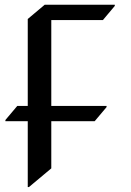

<svg xmlns="http://www.w3.org/2000/svg" viewBox="-20 -757 545 797"><path d="M95.2 19.5V-253.9H2.4V-258.8L51.8 -317.4H95.2V-678.2L165.5 -737.3H456.5V-732.4L407.2 -673.8H192.9V-317.4H422.4V-312.5L373 -253.9H192.9V-58.1L100.1 19.5Z"/></svg>

Font: Gothica
Style: Book
Weight: 400
Designer: Wojciech Kalinowski "wmk69" (wmk69@o2.pl)
Foundry: Wojciech Kalinowski "wmk69" (wmk69@o2.pl)
Version: Version 2.1.0; 2021-05-14